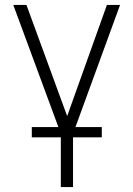

<svg xmlns="http://www.w3.org/2000/svg" viewBox="-20 -550 534 769"><path d="M85.9 -530.3 249 -85 408.2 -530.3H460.9L282.2 -41H387.7V0H272.5V199.2H223.6V0H107.4V-41H213.9L33.2 -530.3Z"/></svg>

Font: Pretendard GOV ExtraLight
Style: Regular
Weight: 200
Designer: Base glyphs from Inter by Rasmus Andersson; Hangeul glyphs from Noto Sans CJK(Source Han Sans) by Jang Soo-young and Kan
Foundry: Kil Hyung-jin
Version: Version 1.309